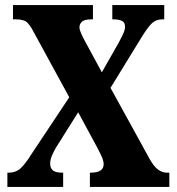

<svg xmlns="http://www.w3.org/2000/svg" viewBox="-20 -734 695 754"><path d="M9 0V-56H14Q44 -56 63 -75Q82 -94 101 -125L252 -352L114 -605Q101 -631 88 -644.5Q75 -658 43 -658H31V-714H345V-658H340Q311 -658 301.5 -648.5Q292 -639 292 -627Q292 -617 299.5 -600.5Q307 -584 315 -570L380 -450L447 -568Q454 -581 462.5 -598.5Q471 -616 471 -629Q471 -647 458 -652.5Q445 -658 425 -658H421V-714H625V-658H617Q593 -658 576.5 -642.5Q560 -627 535 -586L414 -389L568 -109Q585 -79 601.5 -67.5Q618 -56 634 -56H645V0H333V-56H337Q387 -56 387 -89Q387 -100 382 -113Q377 -126 360 -158L287 -293L199 -153Q191 -139 184 -123Q177 -107 177 -91Q177 -75 187 -65.5Q197 -56 224 -56H228V0Z"/></svg>

Font: Noto Serif Tamil ExtraCondensed Black
Style: Italic
Weight: 900
Width: 2
Italic angle: -12°
Designer: Indian Type Foundry, Tom Grace, and the Monotype Design Team
Foundry: Monotype Imaging Inc.
Version: Version 2.003; ttfautohint (v1.8.4.7-5d5b)